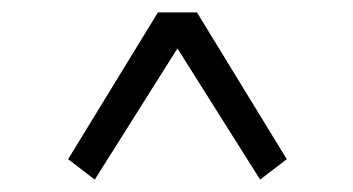

<svg xmlns="http://www.w3.org/2000/svg" viewBox="-20 -500 570 310"><path d="M90 -243 133 -210 283 -448H250L400 -210L443 -243L298 -480H235L90 -243Z"/></svg>

Font: Source Serif Variable
Style: Regular
Weight: 389
Designer: Frank Grießhammer
Foundry: Adobe Systems Incorporated
Version: Version 3.001;hotconv 1.0.111;makeotfexe 2.5.65597